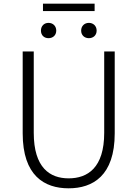

<svg xmlns="http://www.w3.org/2000/svg" viewBox="-20 -1008 745 1041"><path d="M352 13C483 13 602 -55 602 -285V-729H545V-288C545 -98 455 -41 352 -41C251 -41 163 -98 163 -288V-729H103V-285C103 -55 221 13 352 13ZM243 -801C267 -801 285 -817 285 -842C285 -867 267 -884 243 -884C219 -884 202 -867 202 -842C202 -817 219 -801 243 -801ZM213 -948H493V-988H213ZM462 -801C486 -801 504 -817 504 -842C504 -867 486 -884 462 -884C438 -884 420 -867 420 -842C420 -817 438 -801 462 -801Z"/></svg>

Font: Noto Sans T Chinese Light
Style: Regular
Weight: 300
Designer: Ryoko NISHIZUKA (kana & ideographs); Paul D. Hunt (Latin, Greek & Cyrillic); Wenlong ZHANG (bopomofo); Sandoll Communica
Foundry: Adobe Systems Incorporated
Version: Version 1.000;PS 1;hotconv 1.0.78;makeotf.lib2.5.61930